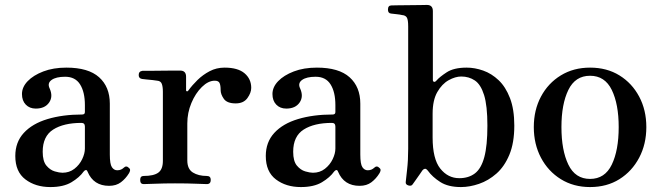

<svg xmlns="http://www.w3.org/2000/svg" viewBox="-20 -746 2676 778"><path d="M184 12Q124 12 83 -19Q42 -50 42 -114Q42 -170 76.5 -207.5Q111 -245 172.5 -263.5Q234 -282 313 -282Q324 -282 324 -292V-320Q324 -373 304.5 -404Q285 -435 244 -435Q207 -435 189 -422Q171 -409 181 -388Q196 -355 179 -330.5Q162 -306 125 -306Q100 -306 84.5 -322Q69 -338 69 -365Q69 -393 92 -417Q115 -441 155.5 -456.5Q196 -472 249 -472Q338 -472 381.5 -433Q425 -394 425 -326V-120Q425 -81 433.5 -68.5Q442 -56 455 -56Q464 -56 470.5 -59Q477 -62 481 -66Q492 -77 503 -65Q508 -61 507 -55Q506 -49 502 -43Q489 -22 470 -7.5Q451 7 422 7Q359 7 335 -50Q332 -58 327.5 -57Q323 -56 319 -51Q302 -27 269.5 -7.5Q237 12 184 12ZM233 -46Q261 -46 281.5 -62Q302 -78 313 -101Q324 -124 324 -144V-233Q324 -248 310 -248Q238 -248 195.5 -221Q153 -194 153 -131Q153 -93 168 -75Q183 -57 202 -51.5Q221 -46 233 -46Z M562 0Q548 0 548 -17Q548 -33 562 -33Q603 -33 621.5 -46.5Q640 -60 640 -94V-374Q640 -395 635.5 -406.5Q631 -418 617 -419Q612 -420 599 -421.5Q586 -423 573.5 -424Q561 -425 556 -426Q542 -428 542 -442Q542 -457 557 -459Q560 -459 581.5 -459Q603 -459 630.5 -459.5Q658 -460 681 -460Q704 -460 710 -460Q734 -460 734 -435V-380Q734 -377 737 -376Q740 -375 743 -379Q759 -401 780.5 -422Q802 -443 829.5 -457.5Q857 -472 890 -472Q944 -472 971 -449Q998 -426 998 -390Q998 -370 982.5 -348.5Q967 -327 935 -327Q900 -327 887 -345.5Q874 -364 874 -381Q874 -401 869.5 -410Q865 -419 850 -419Q824 -419 798 -393.5Q772 -368 755.5 -328.5Q739 -289 739 -246V-96Q739 -61 761.5 -47Q784 -33 818 -33Q834 -33 834 -17Q834 0 818 0Q808 0 775 -1.5Q742 -3 689 -3Q645 -3 609 -1.5Q573 0 562 0Z M1199 12Q1139 12 1098 -19Q1057 -50 1057 -114Q1057 -170 1091.5 -207.5Q1126 -245 1187.5 -263.5Q1249 -282 1328 -282Q1339 -282 1339 -292V-320Q1339 -373 1319.5 -404Q1300 -435 1259 -435Q1222 -435 1204 -422Q1186 -409 1196 -388Q1211 -355 1194 -330.5Q1177 -306 1140 -306Q1115 -306 1099.5 -322Q1084 -338 1084 -365Q1084 -393 1107 -417Q1130 -441 1170.5 -456.5Q1211 -472 1264 -472Q1353 -472 1396.5 -433Q1440 -394 1440 -326V-120Q1440 -81 1448.5 -68.5Q1457 -56 1470 -56Q1479 -56 1485.5 -59Q1492 -62 1496 -66Q1507 -77 1518 -65Q1523 -61 1522 -55Q1521 -49 1517 -43Q1504 -22 1485 -7.5Q1466 7 1437 7Q1374 7 1350 -50Q1347 -58 1342.5 -57Q1338 -56 1334 -51Q1317 -27 1284.5 -7.5Q1252 12 1199 12ZM1248 -46Q1276 -46 1296.5 -62Q1317 -78 1328 -101Q1339 -124 1339 -144V-233Q1339 -248 1325 -248Q1253 -248 1210.5 -221Q1168 -194 1168 -131Q1168 -93 1183 -75Q1198 -57 1217 -51.5Q1236 -46 1248 -46Z M1848 12Q1796 12 1764 -8.5Q1732 -29 1714 -54Q1707 -63 1701.5 -62Q1696 -61 1692 -56Q1689 -52 1681 -40Q1673 -28 1664.5 -16.5Q1656 -5 1652 1Q1647 9 1635 5.5Q1623 2 1624 -8Q1625 -20 1629.5 -58Q1634 -96 1634 -143V-639Q1634 -666 1628.5 -675Q1623 -684 1609 -685Q1602 -687 1587 -688.5Q1572 -690 1565 -691Q1552 -692 1552 -707Q1552 -724 1566 -724Q1569 -724 1589.5 -724.5Q1610 -725 1635.5 -725Q1661 -725 1682.5 -725.5Q1704 -726 1710 -726Q1734 -726 1734 -701V-422Q1734 -416 1738.5 -414.5Q1743 -413 1749 -420Q1761 -434 1790 -453Q1819 -472 1871 -472Q1904 -472 1938 -460Q1972 -448 2000.5 -421Q2029 -394 2046.5 -348.5Q2064 -303 2064 -237Q2064 -167 2044 -119Q2024 -71 1991.5 -42.5Q1959 -14 1921 -1Q1883 12 1848 12ZM1841 -24Q1879 -24 1904.5 -43.5Q1930 -63 1942.5 -109.5Q1955 -156 1955 -237Q1955 -318 1941.5 -361Q1928 -404 1904 -420Q1880 -436 1849 -436Q1825 -436 1798 -421Q1771 -406 1752 -373Q1733 -340 1733 -285V-189Q1733 -102 1764 -63Q1795 -24 1841 -24Z M2371 12Q2304 12 2252.5 -20Q2201 -52 2172 -107Q2143 -162 2143 -231Q2143 -300 2172 -354.5Q2201 -409 2252.5 -440.5Q2304 -472 2371 -472Q2439 -472 2490 -440.5Q2541 -409 2570 -354.5Q2599 -300 2599 -231Q2599 -162 2570 -107Q2541 -52 2490 -20Q2439 12 2371 12ZM2371 -21Q2431 -21 2459 -79Q2487 -137 2487 -231Q2487 -324 2459 -381.5Q2431 -439 2371 -439Q2311 -439 2283 -381.5Q2255 -324 2255 -231Q2255 -137 2283 -79Q2311 -21 2371 -21Z"/></svg>

Font: Zen Old Mincho
Style: Bold
Weight: 700
Designer: Yoshimichi Ohira
Foundry: Positype
Version: Version 1.500